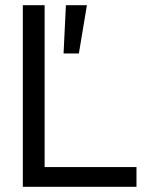

<svg xmlns="http://www.w3.org/2000/svg" viewBox="-20 -720 562 740"><path d="M68 0V-700H152V-76H506V0ZM225 -514 234 -700H315L284 -514Z"/></svg>

Font: Space Grotesk Frontify
Style: Regular
Weight: 400
Designer: Florian Karsten
Version: Version 2.000